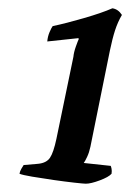

<svg xmlns="http://www.w3.org/2000/svg" viewBox="-20 -788 314 463"><path d="M187 -345Q182 -345 159.5 -347.5Q137 -350 109 -354Q81 -358 57.5 -362Q34 -366 27 -369Q28 -375 31.5 -381Q35 -387 37 -390L72 -393Q92 -395 100.5 -407.5Q109 -420 116 -453L157 -651Q158 -662 163 -676Q168 -690 170 -694L169 -696L94 -688Q95 -700 99.5 -710.5Q104 -721 107 -725Q140 -732 183 -744.5Q226 -757 251 -768Q265 -766 274 -752Q264 -735 257.5 -715Q251 -695 245 -666L198 -434Q195 -420 190 -409.5Q185 -399 182 -395L247 -388Q248 -386 249 -381Q250 -376 249 -369Q242 -361 220.5 -353Q199 -345 187 -345Z"/></svg>

Font: Texturina 72pt 72pt Regular
Style: Bold Italic
Weight: 700
Italic angle: -11°
Designer: Guillermo Torres Carreño
Foundry: Omnibus-Type
Version: Version 1.002; ttfautohint (v1.8.3)